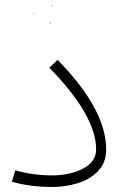

<svg xmlns="http://www.w3.org/2000/svg" viewBox="-20 -730 498 763"><path d="M27 -8 41 -53Q111 -33 187 -33Q258 -33 310 -60Q362 -87 362 -136Q362 -271 176 -461L209 -492Q402 -295 402 -136Q402 -84 370 -50.5Q338 -17 289 -2Q240 13 187 13Q99 13 27 -8ZM183 -708Q183 -710 185 -710Q186 -710 186 -708Q186 -708 185.5 -707.5Q185 -707 185 -707ZM112 -677Q112 -678 113 -678Q115 -678 115 -677Q115 -676 113 -676Q112 -676 112 -677ZM180 -639Q180 -641 182 -641Q183 -641 183 -639Q183 -637 182 -637Q180 -637 180 -639Z"/></svg>

Font: FiraGO ExtraLight
Style: Regular
Weight: 200
Designer: bBox Type
Foundry: bBox Type GmbH
Version: Version 1.001